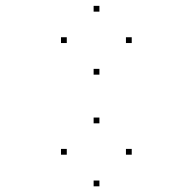

<svg xmlns="http://www.w3.org/2000/svg" viewBox="-20 -618 660 663"><path d="M434.9 -83.8V-103.8H414.9V-83.8ZM323.3 -192.1V-212.1H303.3V-192.1ZM210.6 -83.8V-103.8H190.6V-83.8ZM323.3 25.4V5.4H303.3V25.4ZM434.9 -469.4V-489.4H414.9V-469.4ZM323.3 -577.8V-597.8H303.3V-577.8ZM210.6 -469.4V-489.4H190.6V-469.4ZM323.3 -360.2V-380.2H303.3V-360.2Z"/></svg>

Font: Monaspace Radon Dots Var
Style: Regular
Weight: 400
Designer: Riley Cran and the Lettermatic Team
Version: Version 1.100 (Monaspace Radon Dots)